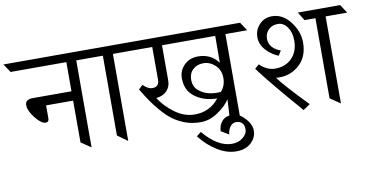

<svg xmlns="http://www.w3.org/2000/svg" viewBox="-141 -907 2581 1336"><g transform="rotate(-10 1149.0 -239.5)"><path d="M374 -343H183V-251Q183 -225 160 -225Q129 -225 88 -277Q47 -329 47 -369Q47 -409 101 -409H374V-615H-20L-60 -675H558L599 -615H444V0L374 -48Z M703 -615V0L632 -51V-615H517L481 -675H817L853 -615Z M933 -333Q981 -333 981 -384V-615H777L737 -675H1612L1652 -615H1498V0L1427 -50L1433 -166Q1407 -123 1347 -82Q1287 -41 1224.5 -41Q1162 -41 1112.5 -60Q1063 -79 1027 -106Q991 -133 953 -177.5Q915 -222 892 -256Q869 -290 839 -340L868 -367Q902 -333 933 -333ZM1050 -365Q1050 -323 1023 -294Q996 -265 947 -260Q986 -198 1052.5 -149.5Q1119 -101 1192 -101Q1299 -101 1364 -184Q1272 -185 1209 -231.5Q1146 -278 1146 -363Q1146 -419 1184.5 -457Q1223 -495 1282 -495Q1374 -495 1425 -425L1426 -615H1050ZM1397 -224Q1431 -261 1431 -317Q1431 -373 1394 -407.5Q1357 -442 1311.5 -442Q1266 -442 1237 -415Q1208 -388 1208 -342Q1208 -296 1239 -268Q1289 -223 1372 -223Q1384 -223 1397 -224Z M1531 -12Q1576 33 1576 81Q1576 129 1537.5 165.5Q1499 202 1432 202Q1365 202 1297 159.5Q1229 117 1179 51L1211 26Q1311 145 1411 145Q1458 145 1489.5 119Q1521 93 1521 62Q1521 31 1505.5 16Q1490 1 1464.5 1Q1439 1 1422.5 23Q1406 45 1403 78L1348 45Q1350 1 1375.5 -26.5Q1401 -54 1446 -54Q1491 -54 1531 -12Z M1798 -318Q1871 -318 1916.5 -364Q1962 -410 1962 -489Q1962 -545 1935.5 -583Q1909 -621 1868.5 -621Q1828 -621 1802.5 -595.5Q1777 -570 1777 -533.5Q1777 -497 1799 -472.5Q1821 -448 1858 -436L1837 -402Q1789 -421 1751 -462Q1713 -503 1713 -554.5Q1713 -606 1748.5 -643.5Q1784 -681 1837 -681Q1913 -681 1966.5 -611.5Q2020 -542 2020 -464Q2020 -365 1959.5 -309Q1899 -253 1817 -253Q1805 -253 1792 -254Q1836 -193 1991 -33L1942 0Q1741 -231 1660 -341L1690 -367Q1741 -318 1798 -318ZM2206 -615V0L2134 -49V-615H2057L2020 -675H2319L2358 -615Z"/></g></svg>

Font: Halant
Style: Regular
Weight: 400
Designer: Hitesh Malaviya (Devanagari), Satya Rajpurohit (Latin)
Foundry: Indian Type Foundry
Version: Version 1.100;PS 1.0;hotconv 1.0.78;makeotf.lib2.5.61930; tt